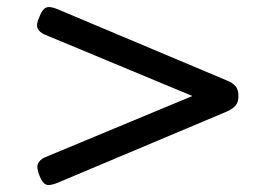

<svg xmlns="http://www.w3.org/2000/svg" viewBox="-20 -724 803 550"><path d="M144 -200Q122 -191 111.5 -195.5Q101 -200 93 -221Q84 -243 88.5 -254.5Q93 -266 108 -273L531 -449L108 -625Q92 -632 87.5 -643.5Q83 -655 93 -676Q101 -697 111.5 -702Q122 -707 144 -698L631 -493Q648 -486 655.5 -476Q663 -466 663 -449Q663 -432 655.5 -422.5Q648 -413 631 -405Z"/></svg>

Font: Playwrite AT
Style: Regular
Weight: 400
Designer: Veronika Burian, José Scaglione
Foundry: TypeTogether
Version: Version 1.002